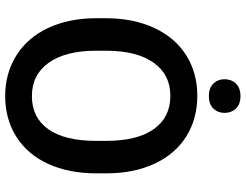

<svg xmlns="http://www.w3.org/2000/svg" viewBox="-122 -802 935 730"><g transform="rotate(90 345.0 -437.5)"><path d="M49.8 0ZM639.6 -336.9Q639.6 -232.4 603.5 -153.6Q567.4 -74.7 500.2 -32.5Q433.1 9.8 345.7 9.8Q259.3 9.8 191.7 -32.5Q124 -74.7 87.2 -152.8Q50.3 -231 49.8 -333V-373Q49.8 -477.1 86.7 -556.6Q123.5 -636.2 190.7 -678.5Q257.8 -720.7 344.7 -720.7Q431.6 -720.7 498.8 -679Q565.9 -637.2 602.5 -558.8Q639.2 -480.5 639.6 -376.5ZM516.1 -374Q516.1 -492.2 471.4 -555.2Q426.8 -618.2 344.7 -618.2Q264.6 -618.2 219.5 -555.4Q174.3 -492.7 173.3 -377.9V-336.9Q173.3 -219.7 219 -155.8Q264.6 -91.8 345.7 -91.8Q427.7 -91.8 471.9 -154.3Q516.1 -216.8 516.1 -336.9ZM281.7 -824.2Q281.7 -850.1 298.3 -867.4Q314.9 -884.8 345.7 -884.8Q376.5 -884.8 393.1 -867.4Q409.7 -850.1 409.7 -824.2Q409.7 -798.8 393.1 -781.7Q376.5 -764.6 345.7 -764.6Q314.9 -764.6 298.3 -781.7Q281.7 -798.8 281.7 -824.2Z"/></g></svg>

Font: Roboto Medium
Style: Regular
Weight: 500
Designer: Google
Version: Version 2.134; 2016; ttfautohint (v1.6)